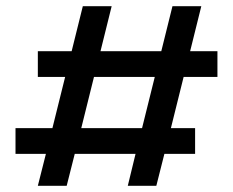

<svg xmlns="http://www.w3.org/2000/svg" viewBox="-20 -599 751 619"><path d="M572 -351H681V-434H593L629 -579H536L500 -434H304L340 -579H247L211 -434H102V-351H190L149 -186H30V-103H128L102 0H195L221 -103H417L392 0H484L510 -103H609V-186H531ZM479 -351 438 -186H242L283 -351Z"/></svg>

Font: Kunika
Style: Regular
Weight: 400
Designer: Leo Kuroshita
Foundry: kurogedelic
Version: Version 1.000;PS 001.000;hotconv 1.0.88;makeotf.lib2.5.64775